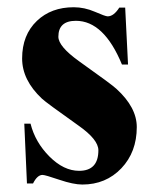

<svg xmlns="http://www.w3.org/2000/svg" viewBox="-20 -490 430 525"><path d="M354 -142.6Q354 -74.2 311.8 -29.8Q269.5 14.6 205.1 14.6Q180.7 14.6 142.1 1.5Q103.5 -11.7 96.2 -11.7Q82 -11.7 70.3 11.7H53.7L46.4 -151.9H63.5Q76.2 -101.1 115.2 -62Q154.3 -22.9 196.3 -22.9Q249 -22.9 249 -79.1Q249 -108.4 194.8 -146.5Q106 -209.5 94.7 -220.2Q40.5 -271 40.5 -330.1Q40.5 -394.5 81.1 -433.1Q120.1 -470.2 181.6 -470.2Q210.9 -470.2 239.5 -457.8Q268.1 -445.3 274.4 -445.3Q291 -445.3 306.2 -469.2H322.3L330.1 -313.5H313.5Q264.2 -433.1 187.5 -433.1Q139.6 -433.1 139.6 -389.6Q139.6 -363.3 195.3 -323.2Q286.6 -258.3 298.3 -247.1Q354 -196.3 354 -142.6Z"/></svg>

Font: Dai Banna SIL Book
Style: Bold
Weight: 700
Designer: Victor Gaultney
Foundry: SIL International
Version: Version 2.000